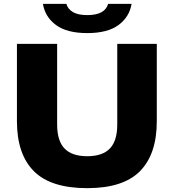

<svg xmlns="http://www.w3.org/2000/svg" viewBox="-20 -968 903 998"><path d="M68 -338V-740H277V-321Q277 -236 315.5 -196Q354 -156 433.5 -156Q512.5 -156 551 -196Q589.5 -236 589.5 -321V-740H795V-338Q795 -167 707.8 -78.5Q620.5 10 433.5 10Q243.5 10 155.8 -78.5Q68 -167 68 -338ZM203 -948H325Q332.5 -921 359 -905.2Q385.5 -889.5 433.5 -889.5Q525.5 -889.5 542 -948H664Q652.5 -879.5 595.8 -837.8Q539 -796 433.5 -796Q328 -796 271.2 -837.8Q214.5 -879.5 203 -948Z"/></svg>

Font: Encode Sans Expanded ExtraBold
Style: Regular
Weight: 800
Width: 7
Designer: Multiple Designers
Foundry: Impallari Type
Version: Version 2.000